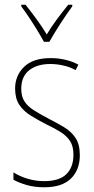

<svg xmlns="http://www.w3.org/2000/svg" viewBox="-20 -783 396 813"><path d="M318 -126Q318 -64 280.5 -27Q243 10 167 10Q125 10 91.5 0Q58 -10 37 -22V-53Q64 -36 97.5 -26Q131 -16 167 -16Q231 -16 261 -45.5Q291 -75 291 -128Q291 -164 276.5 -186Q262 -208 236.5 -224Q211 -240 177 -256Q140 -275 109.5 -294Q79 -313 61.5 -339.5Q44 -366 44 -408Q44 -463 82 -500Q120 -537 194 -537Q228 -537 258.5 -529.5Q289 -522 312 -509L300 -486Q280 -498 251 -505Q222 -512 193 -512Q137 -512 103.5 -485.5Q70 -459 70 -407Q70 -374 84 -353Q98 -332 123.5 -316Q149 -300 183 -282Q220 -263 250.5 -245Q281 -227 299.5 -199.5Q318 -172 318 -126ZM166 -606Q153 -630 135.5 -658.5Q118 -687 100.5 -713Q83 -739 70 -756V-763H88Q109 -737 134 -703Q159 -669 178 -637Q197 -669 220 -700Q243 -731 269 -763H286V-756Q263 -725 235.5 -682.5Q208 -640 189 -606Z"/></svg>

Font: Noto Sans Devanagari UI Condensed Thin
Style: Regular
Weight: 100
Width: 3
Designer: Jelle Bosma - Monotype Design Team
Foundry: Monotype Imaging Inc.
Version: Version 2.004; ttfautohint (v1.8.4.7-5d5b)